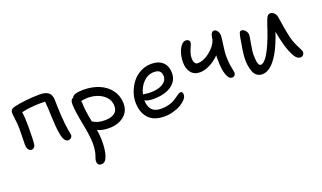

<svg xmlns="http://www.w3.org/2000/svg" viewBox="-81 -1046 3091 1843"><g transform="rotate(-20 1464.5 -124.5)"><path d="M483.9 -29.8Q439.9 -29.8 424.8 -122.1Q418 -158.2 414.3 -205.6Q410.6 -252.9 408.2 -318.6Q405.8 -384.3 405.8 -386.2Q403.3 -420.4 399.9 -454.1L351.1 -455.1Q253.4 -455.1 159.2 -434.1Q168 -382.3 168 -285.2Q168 -146.5 161.1 -101.1Q158.2 -84.5 147.5 -74.2Q136.7 -64 122.1 -64Q102.5 -64 89.8 -82.8Q77.1 -101.6 77.1 -130.9Q77.1 -150.9 78.6 -210Q80.1 -269 80.1 -294.9Q80.1 -335.9 73 -389.4Q65.9 -442.9 65.9 -460.9Q65.9 -498 108.9 -508.8Q159.7 -521 233.9 -529.1Q308.1 -537.1 374 -537.1Q434.1 -537.1 464.1 -513.2Q494.1 -489.3 494.1 -433.1Q494.1 -373.5 499.3 -282.7Q504.4 -191.9 516.1 -123Q517.1 -115.7 521.5 -95.5Q525.9 -75.2 525.9 -67.9Q525.9 -52.7 513.7 -41.3Q501.5 -29.8 483.9 -29.8Z M891.6 -4.9Q822.3 -4.9 775.4 -28.8Q785.6 34.7 785.6 81.1Q785.6 182.6 765.4 239.3Q745.1 295.9 705.6 295.9Q663.6 295.9 663.6 252Q663.6 239.7 668.5 224.1Q673.3 208.5 679 193.4Q684.6 178.2 689.5 146.7Q694.3 115.2 694.3 75.2Q694.3 5.9 666.7 -132.1Q639.2 -270 637.7 -341.8Q637.7 -389.2 664.6 -396Q680.2 -436 781.7 -436Q872.6 -436 945.1 -405.3Q1017.6 -374.5 1060.1 -314.9Q1102.5 -255.4 1102.5 -176.8Q1102.5 -99.1 1043.5 -52Q984.4 -4.9 891.6 -4.9ZM731.4 -319.8Q731.4 -243.7 757.3 -122.1Q758.8 -121.6 777.3 -111.3Q795.9 -101.1 820.1 -95.5Q844.2 -89.8 881.3 -89.8Q942.4 -89.8 977.1 -113.8Q1011.7 -137.7 1011.7 -188Q1011.7 -257.8 950 -303.5Q888.2 -349.1 791.5 -349.1Q777.8 -349.1 753.7 -345.5Q729.5 -341.8 728.5 -341.8Q729.5 -337.9 730.5 -329.3Q731.4 -320.8 731.4 -319.8Z M1431.2 71.8Q1321.8 71.8 1267.6 11.5Q1213.4 -48.8 1213.4 -150.9Q1213.4 -203.1 1232.7 -255.4Q1252 -307.6 1285.6 -350.6Q1319.3 -393.6 1370.8 -420.2Q1422.4 -446.8 1481.4 -446.8Q1554.7 -446.8 1596.9 -407.7Q1639.2 -368.7 1639.2 -293Q1639.2 -239.7 1606 -200.4Q1572.8 -161.1 1516.8 -141.6Q1460.9 -122.1 1390.1 -122.1Q1327.1 -122.1 1300.3 -141.1V-140.1Q1300.3 -80.1 1330.6 -44.4Q1360.8 -8.8 1426.3 -8.8Q1466.8 -8.8 1501.5 -17.6Q1536.1 -26.4 1557.9 -38.8Q1579.6 -51.3 1596.7 -64Q1613.8 -76.7 1627.4 -85.4Q1641.1 -94.2 1651.4 -94.2Q1664.1 -94.2 1669.2 -85.9Q1674.3 -77.6 1674.3 -60.1Q1674.3 -40 1654.1 -16.6Q1633.8 6.8 1601.3 26.4Q1568.8 45.9 1523.2 58.8Q1477.5 71.8 1431.2 71.8ZM1307.1 -198.2Q1311.5 -198.2 1335.2 -194.6Q1358.9 -190.9 1383.3 -190.9Q1459.5 -190.9 1506.8 -219.2Q1554.2 -247.6 1554.2 -293.9Q1554.2 -329.1 1536.1 -346.4Q1518.1 -363.8 1479 -363.8Q1416.5 -363.8 1369.6 -316.7Q1322.8 -269.5 1307.1 -198.2Z M1894 -210Q1835.9 -210 1804.4 -250.7Q1772.9 -291.5 1772.9 -356.9Q1772.9 -399.9 1784.7 -442.6Q1796.4 -485.4 1819.3 -515.1Q1842.3 -544.9 1870.1 -544.9Q1885.7 -544.9 1896.5 -535.6Q1907.2 -526.4 1907.2 -511.2Q1907.2 -499.5 1896.5 -477.1Q1885.7 -454.6 1875 -424.1Q1864.3 -393.6 1864.3 -361.8Q1864.3 -336.4 1874 -318.1Q1883.8 -299.8 1904.3 -299.8Q1965.8 -299.8 2029.8 -351.1Q2093.8 -402.3 2114.3 -463.9Q2114.3 -465.8 2114.7 -469.2Q2115.2 -472.7 2115.2 -474.1Q2123 -541 2156.2 -541Q2174.3 -541 2189.2 -521Q2204.1 -501 2204.1 -472.2Q2204.1 -453.1 2193.6 -381.3Q2183.1 -309.6 2183.1 -280.8Q2183.1 -201.2 2194.3 -150.9Q2196.3 -138.2 2200.2 -119.6Q2204.1 -101.1 2204.1 -94.2Q2204.1 -79.6 2194.6 -68.4Q2185.1 -57.1 2168.9 -57.1Q2148.4 -57.1 2135.7 -72.8Q2123 -88.4 2113.3 -117.2Q2095.2 -165.5 2095.2 -280.8Q2095.2 -300.3 2096.2 -310.1Q2051.8 -265.1 1998.8 -237.5Q1945.8 -210 1894 -210Z M2451.2 12.2Q2419.9 12.2 2397.5 -4.6Q2375 -21.5 2363.8 -50.5Q2352.5 -79.6 2347.7 -110.8Q2342.8 -142.1 2342.8 -178.2Q2342.8 -210.9 2351.8 -273.7Q2360.8 -336.4 2369.1 -378.9Q2376 -418.9 2382.6 -435.5Q2389.2 -452.1 2403.8 -452.1Q2424.8 -452.1 2442.9 -431.9Q2460.9 -411.6 2460.9 -384.8Q2460.9 -373.5 2447.5 -300.3Q2434.1 -227.1 2434.1 -193.8Q2434.1 -78.1 2467.8 -78.1Q2529.3 -78.1 2616.2 -300.8Q2627.9 -330.6 2640.4 -368.2Q2652.8 -405.8 2660.2 -428Q2667.5 -450.2 2676.5 -471.4Q2685.5 -492.7 2695.6 -502.4Q2705.6 -512.2 2717.8 -512.2Q2741.2 -512.2 2758.5 -495.8Q2775.9 -479.5 2780.8 -451.2Q2782.7 -438.5 2790.5 -389.6Q2798.3 -340.8 2805.2 -302.2Q2812 -263.7 2819.8 -232.9Q2831.5 -186.5 2849.6 -147.5Q2867.7 -108.4 2878.9 -87.6Q2890.1 -66.9 2890.1 -57.1Q2890.1 -38.6 2878.7 -26.4Q2867.2 -14.2 2851.1 -14.2Q2818.4 -14.2 2793.7 -53.5Q2769 -92.8 2744.1 -169.9Q2721.7 -246.6 2708 -328.1Q2693.4 -281.7 2667 -219.2Q2647 -170.4 2623.5 -129.9Q2600.1 -89.4 2573 -56.9Q2545.9 -24.4 2514.4 -6.1Q2482.9 12.2 2451.2 12.2Z"/></g></svg>

Font: Shantell Sans Irregular Bouncy
Style: Regular
Weight: 400
Designer: Stephen Nixon, Anya Danilova, Shantell Martin
Foundry: Arrow Type
Version: Version 1.006;[9816181b4]